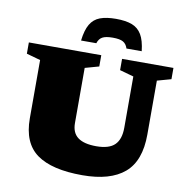

<svg xmlns="http://www.w3.org/2000/svg" viewBox="-99 -1031 1114 1141"><g transform="rotate(10 458.5 -460.0)"><path d="M669.5 -306V-615.5L585.5 -639V-707H895.5V-639L811.5 -615.5V-290Q811.5 -130.5 726 -57.8Q640.5 15 472 15Q288 15 197.5 -50Q107 -115 107 -264V-615.5L23 -639V-707H460V-639L376 -615.5V-282.5Q376 -224 413 -196.5Q450 -169 524 -169Q601.5 -169 635.5 -202.8Q669.5 -236.5 669.5 -306ZM509.5 -821.5Q467 -821.5 447 -810.2Q427 -799 418.5 -772H326.5Q334 -836 354.8 -871.2Q375.5 -906.5 413.5 -920.8Q451.5 -935 509.5 -935Q568 -935 605.8 -920.8Q643.5 -906.5 664.5 -871.2Q685.5 -836 692.5 -772H600.5Q592 -799 572.2 -810.2Q552.5 -821.5 509.5 -821.5Z"/></g></svg>

Font: Newsreader 6pt ExtraBold
Style: Regular
Weight: 800
Designer: Hugues Gentile
Foundry: Production Type
Version: Version 1.003; ttfautohint (v1.8.3)